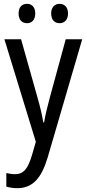

<svg xmlns="http://www.w3.org/2000/svg" viewBox="-20 -742 452 1002"><path d="M77 -672C77 -637 96 -621 121 -621C145 -621 164 -637 164 -672C164 -706 145 -722 121 -722C96 -722 77 -706 77 -672ZM247 -672C247 -637 266 -621 291 -621C315 -621 335 -637 335 -672C335 -706 315 -722 291 -722C267 -722 247 -706 247 -672ZM3 -537 167 -2 147 67C126 138 104 167 58 167C43 167 26 164 13 161V232C31 237 49 240 70 240C152 240 197 186 229 79L409 -537H323L240 -233C227 -185 216 -139 210 -103H206C199 -146 188 -190 176 -232L90 -537Z"/></svg>

Font: Noto Sans Gurmukhi UI Condensed
Style: Regular
Weight: 400
Width: 3
Designer: Jelle Bosma - Monotype Design Team
Foundry: Monotype Imaging Inc.
Version: Version 2.004